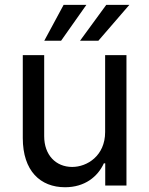

<svg xmlns="http://www.w3.org/2000/svg" viewBox="-20 -776 625 803"><path d="M419.7 -223.7C419.7 -123.9 343.8 -77.8 282 -77.8C213.4 -77.8 164.8 -127.8 164.8 -206.3V-545.5H75.3V-198.9C75.3 -60.7 149.1 7.1 252.1 7.1C334.5 7.1 388.8 -36.9 414.4 -93H420.1V0H508.9V-545.5H419.7ZM165.1 -605.5H235.4L341.3 -755.7H246.1ZM314.6 -605.5H391.3L521 -755.7H424.4Z"/></svg>

Font: Margiela Sans Text
Style: Regular
Weight: 400
Designer: Stefan Endress, Andreas Faust
Version: Version 1.100;FEAKit 1.0